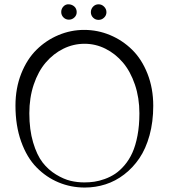

<svg xmlns="http://www.w3.org/2000/svg" viewBox="-20 -840 772 879"><path d="M270.5 -760.3Q260.3 -770.5 260.3 -785.2Q260.3 -799.8 270.5 -810.5Q280.8 -821.3 295.4 -820.3Q310.1 -819.3 320.3 -810.1Q330.6 -800.8 331.1 -785.6Q331.5 -770.5 320.8 -760.3Q310.1 -750 295.4 -750Q280.8 -750 270.5 -760.3ZM406.2 -759.3Q396 -769.5 396 -784.2Q396 -798.8 406.2 -809.6Q416.5 -820.3 431.2 -820.3Q445.8 -820.3 456.5 -809.6Q467.3 -798.8 467.3 -784.2Q467.3 -769.5 456.5 -759.3Q445.8 -749 431.2 -749Q416.5 -749 406.2 -759.3ZM365.2 -703.1Q427.2 -703.1 483.9 -679.4Q540.5 -655.8 584.7 -612.5Q628.9 -569.3 655.3 -502.4Q681.6 -435.5 681.6 -355.5Q681.6 -282.2 664.6 -220.5Q647.5 -158.7 617.9 -115.2Q588.4 -71.8 548.6 -41.3Q508.8 -10.7 463.1 3.9Q417.5 18.6 368.2 18.6Q304.7 18.6 248.3 -4.9Q191.9 -28.3 147.5 -73.5Q103 -118.7 76.9 -191.7Q50.8 -264.6 50.8 -356.4Q50.8 -436 77.1 -502.7Q103.5 -569.3 147.5 -612.5Q191.4 -655.8 247.8 -679.4Q304.2 -703.1 365.2 -703.1ZM367.2 -639.6Q315.9 -639.6 270 -616.9Q224.1 -594.2 189.5 -553.7Q154.8 -513.2 134.5 -452.9Q114.3 -392.6 114.3 -321.3Q114.3 -246.1 131.6 -188Q148.9 -129.9 175 -96.2Q201.2 -62.5 236.6 -41Q272 -19.5 303 -12.2Q334 -4.9 366.2 -4.9Q389.6 -4.9 411.6 -8.1Q433.6 -11.2 459.5 -20.5Q485.4 -29.8 507.3 -44.4Q529.3 -59.1 550.3 -83.7Q571.3 -108.4 585.9 -140.6Q600.6 -172.9 609.4 -219Q618.2 -265.1 618.2 -321.3Q618.2 -392.1 597.7 -452.6Q577.1 -513.2 542.7 -553.7Q508.3 -594.2 462.9 -616.9Q417.5 -639.6 367.2 -639.6Z"/></svg>

Font: Buda
Style: light
Weight: 400
Version: Version 1.002